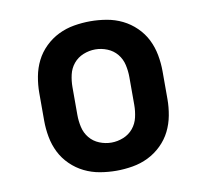

<svg xmlns="http://www.w3.org/2000/svg" viewBox="-65 -599 730 678"><g transform="rotate(-10 300.0 -260.0)"><path d="M300 8Q271 8 241.5 3Q212 -2 185.5 -15Q159 -28 137.5 -49Q116 -70 103 -96Q90 -122 84.5 -151.5Q79 -181 79 -210V-310Q79 -339 84.5 -368.5Q90 -398 103 -424Q116 -450 137.5 -471Q159 -492 185.5 -505Q212 -518 241.5 -523Q271 -528 300 -528Q329 -528 358.5 -523Q388 -518 414.5 -505Q441 -492 462.5 -471Q484 -450 497 -424Q510 -398 515.5 -368.5Q521 -339 521 -310V-210Q521 -181 515.5 -151.5Q510 -122 497 -96Q484 -70 462.5 -49Q441 -28 414.5 -15Q388 -2 358.5 3Q329 8 300 8ZM300 -93Q322 -93 343 -101.5Q364 -110 378 -127Q392 -144 397 -166Q402 -188 402 -210V-310Q402 -332 397 -354Q392 -376 378 -393Q364 -410 343 -418.5Q322 -427 300 -427Q278 -427 257 -418.5Q236 -410 222 -393Q208 -376 203 -354Q198 -332 198 -310V-210Q198 -188 203 -166Q208 -144 222 -127Q236 -110 257 -101.5Q278 -93 300 -93Z"/></g></svg>

Font: Iosevka Plex Etoile
Style: Bold
Weight: 700
Designer: Belleve Invis
Foundry: Belleve Invis
Version: Version 25.1.1; ttfautohint (v1.8.4)